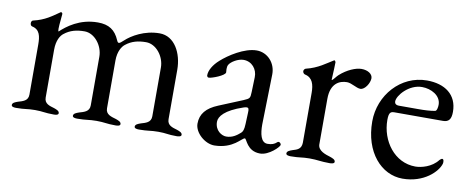

<svg xmlns="http://www.w3.org/2000/svg" viewBox="-47 -615 1996 814"><g transform="rotate(10 950.5 -208.0)"><path d="M689 -62V-275C689 -345 654 -414 589 -414C524 -414 470.6 -381.9 445 -358C426.7 -341 422.3 -339.3 416 -354C398.3 -395.3 371 -414 323 -414C244 -414 192.1 -372.2 165 -347C163.6 -348.4 163 -353 163 -359C163 -378 168 -414 168 -423C168 -427 164 -430 161 -430C127 -407 102 -386 50 -374C46 -373 43 -368 43 -362C43 -356 46 -350 51 -349C85 -342 90 -313 90 -277V-62C90 -35 67 -30 47 -24C36 -20 24 -16 24 -6C24 2 36 3 44 3C84 3 90 -2 125 -2C160 -2 166 3 206 3C214 3 226 2 226 -6C226 -16 214 -20 203 -24C183 -30 160 -35 160 -62V-268C160 -309 175 -331 187 -340C212 -360 240 -367 274 -367C317 -367 354 -320 354 -272V-62C354 -35 330 -30 310 -24C299 -20 287 -16 287 -6C287 2 300 3 307 3C347 3 355 -2 390 -2C425 -2 432 3 472 3C480 3 492 2 492 -6C492 -16 480 -20 469 -24C449 -30 424 -35 424 -62V-268C424 -308 440 -331 452 -340C477 -360 505 -367 539 -367C582 -367 619 -320 619 -272V-62C619 -35 596 -30 576 -24C565 -20 553 -16 553 -6C553 2 566 3 573 3C613 3 621 -2 656 -2C691 -2 695 3 735 3C742 3 755 2 755 -6C755 -16 743 -20 732 -24C712 -30 689 -35 689 -62Z M1120 -32C1091 -32 1084 -70 1084 -109L1089 -325C1090 -374 1054 -414 1007 -414C954 -414 889 -371 858 -343C833 -321 818 -295 818 -274C818 -271 820 -265 826 -265C839 -265 895 -286 895 -300C895 -305 894 -309 894 -314C894 -321 895 -328 898 -333C906 -347 935 -365 959 -365C995 -365 1019 -335 1018 -301L1016 -237C1015 -210 1014 -208 988 -197L886 -155C837 -135 813 -107 813 -65C813 -26 858 14 899 14C981 13 1009 -38 1022 -38C1030 -38 1039 14 1096 14C1134 14 1176 -29 1176 -37C1176 -45 1166 -52 1160 -46C1149 -36 1138 -32 1120 -32ZM893 -87C893 -110 916 -140 993 -166C998 -168 1004 -169 1007 -169C1015 -169 1017 -163 1016 -148L1014 -99C1013 -74 1009 -65 1002 -59C986 -45 968 -32 942 -32C923 -32 893 -49 893 -87Z M1337 -264C1337 -331 1375 -348 1407 -348C1427 -348 1450 -330 1467 -330C1487 -330 1506 -362 1506 -382C1506 -400 1486 -414 1458 -414C1434 -414 1397 -399 1366 -371C1359 -365 1346 -346 1342 -346C1341 -346 1341 -346 1341 -348C1343 -380 1344 -416 1344 -423C1343 -426 1341 -430 1338 -430C1337 -430 1337 -429 1336 -429C1309 -413 1276 -386 1225 -374C1221 -373 1216 -368 1216 -362C1216 -356 1221 -350 1226 -349C1259 -342 1267 -313 1267 -277V-62C1266 -35 1249 -30 1229 -24C1218 -20 1206 -16 1206 -6C1206 2 1219 3 1226 3C1266 3 1272 -2 1307 -2C1342 -2 1354 3 1394 3C1401 3 1414 2 1414 -6C1414 -16 1402 -20 1391 -24C1371 -30 1338 -40 1337 -67Z M1724 -383C1763 -383 1806 -361 1806 -321C1806 -310 1803 -294 1796 -293C1775 -289 1752 -288 1723 -288H1641C1627 -288 1622 -295 1622 -303C1622 -329 1668 -383 1724 -383ZM1740 -414C1627 -414 1541 -316 1541 -203C1541 -70 1618 14 1709 14C1801 14 1857 -43 1867 -78C1869 -86 1868 -98 1861 -98C1858 -98 1853 -94 1850 -91C1824 -57 1779 -46 1754 -46C1664 -46 1603 -130 1603 -220C1603 -254 1612 -257 1628 -257H1836C1862 -257 1871 -272 1871 -302C1871 -376 1817 -414 1740 -414Z"/></g></svg>

Font: EB Garamond 12
Style: Regular
Weight: 400
Version: Version 0.016+